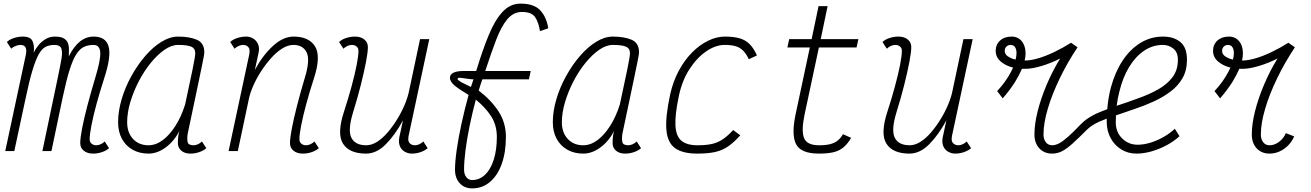

<svg xmlns="http://www.w3.org/2000/svg" viewBox="-20 -834 7240 1060"><path d="M494 14Q462 14 442.5 -2Q423 -18 423 -44Q423 -72 433.5 -126.5Q444 -181 463 -253Q482 -325 506 -405Q536 -503 533.5 -544.5Q531 -586 496 -586Q467 -586 444 -575.5Q421 -565 401.5 -535Q382 -505 364 -447.5Q346 -390 326 -296L264 0H214L299 -405Q312 -467 319 -507Q326 -547 318.5 -566.5Q311 -586 281 -586Q253 -586 232 -575.5Q211 -565 194 -534.5Q177 -504 159.5 -446.5Q142 -389 122 -294L59 0H9L123 -533Q124 -538 124.5 -543.5Q125 -549 125 -553Q125 -586 92 -586Q82 -586 67 -580.5Q52 -575 42 -565L18 -602Q32 -616 56.5 -624Q81 -632 106 -632Q149 -632 160 -606Q171 -580 166 -543Q174 -561 190.5 -582Q207 -603 230.5 -617.5Q254 -632 282 -632Q316 -632 332.5 -622Q349 -612 355 -596Q361 -580 360.5 -560.5Q360 -541 360 -523Q387 -577 421 -604.5Q455 -632 497 -632Q564 -632 579.5 -577.5Q595 -523 555 -401Q531 -327 513 -260.5Q495 -194 485 -143Q475 -92 475 -65Q475 -50 485.5 -41Q496 -32 512 -32Q523 -32 535.5 -37.5Q548 -43 558 -53L582 -16Q568 -3 544 5.5Q520 14 494 14Z M1095 -53 1119 -16Q1105 -3 1081 5.5Q1057 14 1031 14Q1000 14 981 -2Q962 -18 962 -44Q962 -65 964.5 -84Q967 -103 971 -113Q943 -56 896 -21Q849 14 800 14Q750 14 712 -7.5Q674 -29 653 -68Q632 -107 632 -159Q632 -220 651.5 -286Q671 -352 705 -413.5Q739 -475 781.5 -524.5Q824 -574 871 -603Q918 -632 963 -632Q1026 -632 1067 -614.5Q1108 -597 1108 -545Q1108 -541 1106 -527.5Q1104 -514 1098 -486Q1092 -458 1082 -408.5Q1072 -359 1055.5 -282Q1039 -205 1016 -95Q1012 -67 1016 -49.5Q1020 -32 1049 -32Q1060 -32 1072.5 -37.5Q1085 -43 1095 -53ZM800 -32Q840 -32 878 -60Q916 -88 948.5 -139Q981 -190 1002 -257Q1028 -376 1043 -450Q1058 -524 1058 -540Q1058 -567 1035.5 -576.5Q1013 -586 963 -586Q927 -586 888 -559Q849 -532 812 -486.5Q775 -441 746 -385Q717 -329 699.5 -270.5Q682 -212 682 -159Q682 -102 714.5 -67Q747 -32 800 -32Z M1716 -53 1740 -16Q1726 -3 1702 5.5Q1678 14 1652 14Q1620 14 1600.5 -2Q1581 -18 1581 -44Q1581 -72 1591.5 -126.5Q1602 -181 1620.5 -253Q1639 -325 1663 -405Q1693 -503 1673 -544.5Q1653 -586 1600 -586Q1570 -586 1538.5 -566.5Q1507 -547 1477.5 -514Q1448 -481 1422.5 -442Q1397 -403 1379 -362.5Q1361 -322 1354 -288L1293 0H1242L1356 -533Q1357 -538 1357.5 -543.5Q1358 -549 1358 -553Q1358 -568 1348 -577Q1338 -586 1321 -586Q1311 -586 1298 -580.5Q1285 -575 1275 -565L1251 -602Q1265 -616 1289.5 -624Q1314 -632 1339 -632Q1360 -632 1377.5 -621.5Q1395 -611 1404.5 -590.5Q1414 -570 1407 -540L1387 -448Q1430 -528 1486.5 -580Q1543 -632 1601 -632Q1686 -632 1719.5 -577.5Q1753 -523 1713 -401Q1689 -327 1671 -260.5Q1653 -194 1643 -143Q1633 -92 1633 -65Q1633 -50 1643.5 -41Q1654 -32 1670 -32Q1681 -32 1693.5 -37.5Q1706 -43 1716 -53Z M1876 -565 1852 -602Q1866 -616 1890.5 -624Q1915 -632 1940 -632Q1972 -632 1991.5 -616Q2011 -600 2011 -574Q2011 -546 2000.5 -491.5Q1990 -437 1972 -365Q1954 -293 1929 -213Q1899 -115 1920 -73.5Q1941 -32 2002 -32Q2032 -32 2062.5 -51.5Q2093 -71 2121 -104Q2149 -137 2173 -176Q2197 -215 2214 -255.5Q2231 -296 2238 -330L2299 -618H2350L2236 -85Q2235 -80 2234.5 -74.5Q2234 -69 2234 -65Q2234 -50 2244.5 -41Q2255 -32 2271 -32Q2282 -32 2294.5 -37.5Q2307 -43 2317 -53L2341 -16Q2327 -3 2303 5.5Q2279 14 2253 14Q2233 14 2214.5 3.5Q2196 -7 2187.5 -27.5Q2179 -48 2185 -78L2205 -170Q2162 -90 2110.5 -38Q2059 14 2001 14Q1909 14 1874 -40.5Q1839 -95 1879 -217Q1903 -291 1921 -357.5Q1939 -424 1949 -475Q1959 -526 1959 -553Q1959 -568 1949 -577Q1939 -586 1922 -586Q1911 -586 1898.5 -580.5Q1886 -575 1876 -565Z M2587 206Q2544 206 2518 177.5Q2492 149 2492 103Q2492 59 2501.5 -7.5Q2511 -74 2528 -152Q2545 -230 2567 -310Q2521 -337 2492.5 -359.5Q2464 -382 2464 -405Q2464 -422 2482.5 -432Q2501 -442 2539 -442H2609Q2643 -554 2677 -637.5Q2711 -721 2753.5 -767.5Q2796 -814 2854 -814Q2928 -814 2962.5 -777Q2997 -740 3007 -678L2961 -662Q2954 -710 2934.5 -739Q2915 -768 2862 -768Q2814 -768 2780.5 -727.5Q2747 -687 2719 -613.5Q2691 -540 2659 -442H2910L2900 -396H2643Q2639 -386 2633.5 -368.5Q2628 -351 2623 -334Q2691 -282 2732 -219.5Q2773 -157 2773 -78Q2773 7 2750 71Q2727 135 2685 170.5Q2643 206 2587 206ZM2586 160Q2627 160 2658 130.5Q2689 101 2706 47Q2723 -7 2723 -78Q2723 -143 2691.5 -192Q2660 -241 2607 -284Q2588 -213 2573 -140.5Q2558 -68 2550 -5Q2542 58 2542 103Q2542 128 2554.5 144Q2567 160 2586 160ZM2580 -354 2594 -396Q2582 -396 2562.5 -399Q2543 -402 2526.5 -404Q2510 -406 2507 -401Q2506 -400 2506 -399Q2505 -395 2515 -388Q2527 -379 2546 -370.5Q2565 -362 2580 -354Z M3495 -53 3519 -16Q3505 -3 3481 5.5Q3457 14 3431 14Q3400 14 3381 -2Q3362 -18 3362 -44Q3362 -65 3364.5 -84Q3367 -103 3371 -113Q3343 -56 3296 -21Q3249 14 3200 14Q3150 14 3112 -7.5Q3074 -29 3053 -68Q3032 -107 3032 -159Q3032 -220 3051.5 -286Q3071 -352 3105 -413.5Q3139 -475 3181.5 -524.5Q3224 -574 3271 -603Q3318 -632 3363 -632Q3426 -632 3467 -614.5Q3508 -597 3508 -545Q3508 -541 3506 -527.5Q3504 -514 3498 -486Q3492 -458 3482 -408.5Q3472 -359 3455.5 -282Q3439 -205 3416 -95Q3412 -67 3416 -49.5Q3420 -32 3449 -32Q3460 -32 3472.5 -37.5Q3485 -43 3495 -53ZM3200 -32Q3240 -32 3278 -60Q3316 -88 3348.5 -139Q3381 -190 3402 -257Q3428 -376 3443 -450Q3458 -524 3458 -540Q3458 -567 3435.5 -576.5Q3413 -586 3363 -586Q3327 -586 3288 -559Q3249 -532 3212 -486.5Q3175 -441 3146 -385Q3117 -329 3099.5 -270.5Q3082 -212 3082 -159Q3082 -102 3114.5 -67Q3147 -32 3200 -32Z M4028 -116 4067 -87Q4033 -49 4001 -26.5Q3969 -4 3929 5Q3889 14 3830 14Q3749 14 3707 -16Q3665 -46 3659 -117.5Q3653 -189 3680 -313Q3696 -385 3727.5 -443.5Q3759 -502 3800.5 -544Q3842 -586 3889 -609Q3936 -632 3982 -632Q4031 -632 4063.5 -622.5Q4096 -613 4118.5 -590.5Q4141 -568 4159 -528L4114 -507Q4100 -537 4082.5 -554.5Q4065 -572 4041 -579Q4017 -586 3981 -586Q3931 -586 3879.5 -551Q3828 -516 3787 -453Q3746 -390 3728 -305Q3706 -201 3709 -141.5Q3712 -82 3742 -57Q3772 -32 3831 -32Q3879 -32 3911.5 -39.5Q3944 -47 3971 -65.5Q3998 -84 4028 -116Z M4501 14Q4402 14 4375 -38Q4348 -90 4373 -206L4451 -572H4327L4337 -618H4461L4499 -800H4549L4511 -618H4719L4709 -572H4501L4422 -202Q4403 -112 4419 -72Q4435 -32 4502 -32Q4538 -32 4562.5 -38Q4587 -44 4604 -57.5Q4621 -71 4634 -93L4679 -73Q4659 -39 4636 -20Q4613 -1 4581 6.5Q4549 14 4501 14Z M4876 -565 4852 -602Q4866 -616 4890.5 -624Q4915 -632 4940 -632Q4972 -632 4991.5 -616Q5011 -600 5011 -574Q5011 -546 5000.5 -491.5Q4990 -437 4972 -365Q4954 -293 4929 -213Q4899 -115 4920 -73.5Q4941 -32 5002 -32Q5032 -32 5062.5 -51.5Q5093 -71 5121 -104Q5149 -137 5173 -176Q5197 -215 5214 -255.5Q5231 -296 5238 -330L5299 -618H5350L5236 -85Q5235 -80 5234.5 -74.5Q5234 -69 5234 -65Q5234 -50 5244.5 -41Q5255 -32 5271 -32Q5282 -32 5294.5 -37.5Q5307 -43 5317 -53L5341 -16Q5327 -3 5303 5.5Q5279 14 5253 14Q5233 14 5214.5 3.5Q5196 -7 5187.5 -27.5Q5179 -48 5185 -78L5205 -170Q5162 -90 5110.5 -38Q5059 14 5001 14Q4909 14 4874 -40.5Q4839 -95 4879 -217Q4903 -291 4921 -357.5Q4939 -424 4949 -475Q4959 -526 4959 -553Q4959 -568 4949 -577Q4939 -586 4922 -586Q4911 -586 4898.5 -580.5Q4886 -575 4876 -565Z M5948 -149Q5980 -182 6031 -206Q6060 -219 6093 -231Q6098 -294 6113 -351Q6136 -436 6177.5 -499Q6219 -562 6276 -597Q6333 -632 6401 -632Q6460 -632 6496.5 -602Q6533 -572 6533 -504Q6533 -446 6509 -403.5Q6485 -361 6443.5 -329.5Q6402 -298 6351 -274.5Q6300 -251 6246 -233Q6191 -214 6141 -197Q6140 -178 6140 -159Q6140 -104 6175.5 -69.5Q6211 -35 6260 -35Q6294 -35 6330.5 -46Q6367 -57 6402.5 -77Q6438 -97 6466 -123L6492 -82Q6460 -53 6419.5 -31.5Q6379 -10 6336.5 2Q6294 14 6254 14Q6208 14 6171 -8.5Q6134 -31 6112 -71Q6090 -111 6090 -163Q6090 -171 6090 -179Q6068 -170 6048 -162Q6007 -143 5983 -120Q5935 -72 5902.5 -42.5Q5870 -13 5844 0.5Q5818 14 5789 14Q5745 14 5718 -15Q5691 -44 5691 -92Q5691 -150 5709 -221Q5727 -292 5759 -367.5Q5791 -443 5833 -511Q5784 -486 5731 -470Q5678 -454 5640 -454Q5631 -454 5622 -454Q5607 -419 5583 -380Q5554 -335 5516 -291L5485 -331Q5533 -382 5563 -440Q5568 -451 5573 -461Q5544 -468 5522 -482Q5477 -509 5477 -553Q5477 -588 5501 -610Q5525 -632 5565 -632Q5600 -632 5621 -606.5Q5642 -581 5642 -539Q5642 -521 5637 -500Q5638 -500 5640 -500Q5670 -500 5711.5 -512Q5753 -524 5800 -546.5Q5847 -569 5893 -598L5929 -573Q5873 -489 5830.5 -401Q5788 -313 5764.5 -233Q5741 -153 5741 -92Q5741 -65 5754 -48.5Q5767 -32 5789 -32Q5807 -32 5827 -42.5Q5847 -53 5876 -78.5Q5905 -104 5948 -149ZM6145 -250Q6204 -269 6263 -291Q6323 -312 6373 -340Q6423 -368 6453 -407.5Q6483 -447 6483 -504Q6483 -546 6457.5 -566Q6432 -586 6400 -586Q6344 -586 6296.5 -554Q6249 -522 6214 -464.5Q6179 -407 6160 -329Q6150 -291 6145 -250ZM5587 -505Q5592 -524 5592 -541Q5592 -561 5584 -573.5Q5576 -586 5559 -586Q5546 -586 5536.5 -577Q5527 -568 5527 -553Q5527 -529 5558 -515Q5571 -508 5587 -505Z M6716 -291 6685 -331Q6733 -382 6763 -440Q6768 -451 6773 -461Q6744 -468 6722 -482Q6677 -509 6677 -553Q6677 -588 6701 -610Q6725 -632 6765 -632Q6800 -632 6821 -606.5Q6842 -581 6842 -539Q6842 -521 6837 -500Q6838 -500 6840 -500Q6870 -500 6911.5 -512Q6953 -524 7000 -546.5Q7047 -569 7093 -598L7129 -573Q7073 -489 7030.5 -401Q6988 -313 6964.5 -233Q6941 -153 6941 -92Q6941 -65 6954 -48.5Q6967 -32 6989 -32Q7016 -32 7041 -50.5Q7066 -69 7079 -99L7125 -81Q7113 -53 7092 -31.5Q7071 -10 7044.5 2Q7018 14 6989 14Q6945 14 6918 -15Q6891 -44 6891 -92Q6891 -150 6909 -221Q6927 -292 6959 -367.5Q6991 -443 7033 -511Q6984 -486 6931 -470Q6878 -454 6840 -454Q6831 -454 6822 -454Q6807 -419 6783 -380Q6754 -335 6716 -291ZM6787 -505Q6792 -524 6792 -541Q6792 -561 6784 -573.5Q6776 -586 6759 -586Q6746 -586 6736.5 -577Q6727 -568 6727 -553Q6727 -529 6758 -515Q6771 -508 6787 -505Z"/></svg>

Font: Victor Mono Thin Thin
Style: Italic
Weight: 250
Italic angle: -12°
Monospace: yes
Version: Version 1.561;gftools[0.9.30]